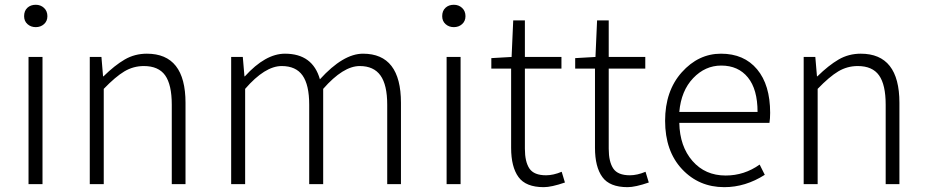

<svg xmlns="http://www.w3.org/2000/svg" viewBox="-20 -772 3883 805"><path d="M99.6 0V-533.2H158.2V0ZM81.1 -704.1Q81.1 -726.6 94.7 -739.3Q108.4 -752 129.9 -752Q150.4 -752 164.6 -738.8Q178.7 -725.6 178.7 -704.1Q178.7 -683.6 164.6 -670.9Q150.4 -658.2 129.9 -658.2Q109.4 -658.2 95.2 -670.9Q81.1 -683.6 81.1 -704.1Z M356.4 0V-533.2H405.3L412.1 -452.1H414.1Q460.9 -498 502.9 -522.5Q544.9 -546.9 595.7 -546.9Q757.8 -546.9 757.8 -340.8V0H700.2V-333Q700.2 -417 672.4 -456.1Q644.5 -495.1 583 -495.1Q539.1 -495.1 501.5 -472.7Q463.9 -450.2 415 -399.4V0Z M949.2 0V-533.2H998L1004.9 -452.1H1006.8Q1092.8 -546.9 1174.8 -546.9Q1291 -546.9 1321.3 -439.5Q1418.9 -546.9 1502 -546.9Q1661.1 -546.9 1661.1 -340.8V0H1603.5V-333Q1603.5 -416 1575.2 -455.6Q1546.9 -495.1 1488.3 -495.1Q1418.9 -495.1 1335 -399.4V0H1276.4V-333Q1276.4 -416 1248.5 -455.6Q1220.7 -495.1 1161.1 -495.1Q1090.8 -495.1 1007.8 -399.4V0Z M1852.5 0V-533.2H1911.1V0ZM1834 -704.1Q1834 -726.6 1847.7 -739.3Q1861.3 -752 1882.8 -752Q1903.3 -752 1917.5 -738.8Q1931.6 -725.6 1931.6 -704.1Q1931.6 -683.6 1917.5 -670.9Q1903.3 -658.2 1882.8 -658.2Q1862.3 -658.2 1848.1 -670.9Q1834 -683.6 1834 -704.1Z M2259.8 12.7Q2184.6 12.7 2153.8 -29.8Q2123 -72.3 2123 -152.3V-484.4H2040V-528.3L2125 -533.2L2131.8 -686.5H2180.7V-533.2H2334V-484.4H2180.7V-148.4Q2180.7 -93.8 2199.7 -65.4Q2218.8 -37.1 2269.5 -37.1Q2299.8 -37.1 2335 -51.8L2348.6 -6.8Q2292 12.7 2259.8 12.7Z M2611.3 12.7Q2536.1 12.7 2505.4 -29.8Q2474.6 -72.3 2474.6 -152.3V-484.4H2391.6V-528.3L2476.6 -533.2L2483.4 -686.5H2532.2V-533.2H2685.5V-484.4H2532.2V-148.4Q2532.2 -93.8 2551.3 -65.4Q2570.3 -37.1 2621.1 -37.1Q2651.4 -37.1 2686.5 -51.8L2700.2 -6.8Q2643.6 12.7 2611.3 12.7Z M3016.6 12.7Q2910.2 12.7 2839.4 -63Q2768.6 -138.7 2768.6 -265.6Q2768.6 -390.6 2838.4 -468.8Q2908.2 -546.9 3002.9 -546.9Q3099.6 -546.9 3154.3 -481.4Q3209 -416 3209 -298.8Q3209 -275.4 3206.1 -256.8H2828.1Q2830.1 -158.2 2883.3 -97.2Q2936.5 -36.1 3022.5 -36.1Q3100.6 -36.1 3165 -82L3186.5 -39.1Q3105.5 12.7 3016.6 12.7ZM2828.1 -302.7H3156.2Q3156.2 -397.5 3115.7 -447.3Q3075.2 -497.1 3003.9 -497.1Q2936.5 -497.1 2886.2 -444.3Q2835.9 -391.6 2828.1 -302.7Z M3349.6 0V-533.2H3398.4L3405.3 -452.1H3407.2Q3454.1 -498 3496.1 -522.5Q3538.1 -546.9 3588.9 -546.9Q3751 -546.9 3751 -340.8V0H3693.4V-333Q3693.4 -417 3665.5 -456.1Q3637.7 -495.1 3576.2 -495.1Q3532.2 -495.1 3494.6 -472.7Q3457 -450.2 3408.2 -399.4V0Z"/></svg>

Font: Bpmf Zihi Sans Light
Style: Light
Weight: 300
Foundry: But Ko
Version: Version 1.320